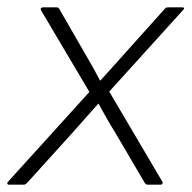

<svg xmlns="http://www.w3.org/2000/svg" viewBox="-32 -502 521 522"><path d="M-9 0Q-11 0 -12 -2.5Q-13 -5 -11 -7L211 -252L79 -475Q78 -478 79.5 -480Q81 -482 85 -482H122Q127 -482 129 -478L197 -360Q209 -340 219.5 -321Q230 -302 240 -283H241Q259 -303 276.5 -322.5Q294 -342 311 -361L416 -478Q418 -481 420.5 -481.5Q423 -482 425 -482H463Q468 -482 468.5 -480Q469 -478 466 -475L265 -253L410 -7Q411 -5 409.5 -2.5Q408 0 405 0H369Q365 0 362 -4L281 -142Q269 -161 258 -180.5Q247 -200 236 -220H235Q217 -200 200 -180.5Q183 -161 165 -141L41 -4Q37 0 33 0Z"/></svg>

Font: Sofia Sans ExtraLight
Style: Italic
Weight: 250
Italic angle: -9°
Version: Version 4.100-B